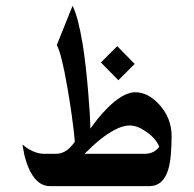

<svg xmlns="http://www.w3.org/2000/svg" viewBox="-20 -635 662 655"><path d="M439.5 -417 383.8 -361.3 324.2 -421.9 379.9 -477.5ZM565.4 -170.9Q565.4 -93.8 553.7 -55.7Q536.1 0 490.2 0H150.4Q115.2 0 90.8 -37.1Q74.2 -62.5 63.5 -104.5L56.6 -141.6Q70.3 -130.9 78.1 -126Q106.4 -110.4 127.9 -110.4H171.9Q191.4 -110.4 209 -123Q221.7 -132.8 235.4 -151.4Q227.5 -235.4 210 -335.9Q190.4 -450.2 173.8 -481.4L227.5 -615.2Q246.1 -579.1 261.7 -486.3Q273.4 -414.1 281.2 -316.4Q288.1 -235.4 288.1 -196.3Q299.8 -211.9 312.5 -228.5Q342.8 -265.6 370.1 -288.1Q410.2 -320.3 441.4 -320.3Q484.4 -320.3 522.5 -279.3Q565.4 -232.4 565.4 -170.9ZM523.4 -134.8Q510.7 -164.1 477.5 -186.5Q448.2 -207 421.9 -207Q398.4 -207 368.2 -190.4Q323.2 -166 268.6 -110.4H474.6Q490.2 -110.4 502.9 -116.7Q515.6 -123 523.4 -134.8Z"/></svg>

Font: Thabit-Bold
Style: Bold
Weight: 700
Designer: Regenerated by Nadim Shaikli
Foundry: MAK Alagha
Version: 0.01